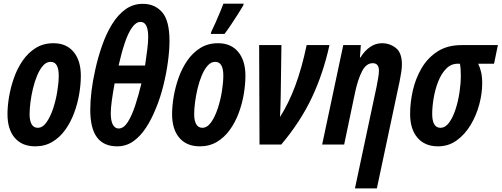

<svg xmlns="http://www.w3.org/2000/svg" viewBox="-20 -792 2748 1052"><path d="M172.9 9.8Q101.1 9.8 61 -36.6Q21 -83 21 -167Q21 -209.5 29.5 -261Q38.1 -312.5 56.2 -364.3Q74.2 -416 103.8 -459.2Q133.3 -502.4 175.3 -528.8Q217.3 -555.2 272.9 -555.2Q343.8 -555.2 383.3 -507.6Q422.9 -460 422.9 -377Q422.9 -329.1 413.8 -275.9Q404.8 -222.7 385.7 -171.9Q366.7 -121.1 337.2 -80.1Q307.6 -39.1 266.6 -14.6Q225.6 9.8 172.9 9.8ZM187 -91.8Q213.4 -91.8 234.6 -121.6Q255.9 -151.4 271 -197Q286.1 -242.7 293.9 -291.3Q301.8 -339.8 301.8 -377.9Q301.8 -414.1 291 -433.6Q280.3 -453.1 256.8 -453.1Q234.4 -453.1 216.1 -432.6Q197.8 -412.1 183.8 -378.9Q169.9 -345.7 160.6 -306.9Q151.4 -268.1 146.7 -231Q142.1 -193.8 142.1 -166Q142.1 -130.9 153.3 -111.3Q164.6 -91.8 187 -91.8Z M622.1 9.8Q548.3 9.8 511.5 -39.3Q474.6 -88.4 474.6 -190.9Q474.6 -237.3 481.4 -293.7Q488.3 -350.1 502 -410.2Q516.6 -477.1 539.1 -541.5Q561.5 -606 593 -657.7Q624.5 -709.5 666.5 -740.2Q708.5 -771 762.7 -771Q828.1 -771 868.4 -725.1Q908.7 -679.2 908.7 -566.9Q908.7 -517.1 899.9 -452.1Q891.1 -387.2 874.5 -321Q857.9 -254.9 835 -200.2Q811 -139.6 780 -92.3Q749 -44.9 710 -17.6Q670.9 9.8 622.1 9.8ZM629.9 -433.1H774.9Q782.2 -483.4 787.1 -522.2Q792 -561 792 -588.9Q792 -671.9 750 -671.9Q725.1 -671.9 703.4 -641.1Q681.6 -610.4 663.6 -556.4Q645.5 -502.4 629.9 -433.1ZM629.9 -87.9Q657.7 -87.9 680.2 -123.3Q702.6 -158.7 721.2 -215.3Q739.7 -272 754.9 -335H607.9Q598.1 -281.2 592.5 -239.7Q586.9 -198.2 586.9 -171.9Q586.9 -129.4 598.6 -108.6Q610.4 -87.9 629.9 -87.9Z M1074.7 9.8Q1002.9 9.8 962.9 -36.6Q922.9 -83 922.9 -167Q922.9 -209.5 931.4 -261Q939.9 -312.5 958 -364.3Q976.1 -416 1005.6 -459.2Q1035.2 -502.4 1077.1 -528.8Q1119.1 -555.2 1174.8 -555.2Q1245.6 -555.2 1285.2 -507.6Q1324.7 -460 1324.7 -377Q1324.7 -329.1 1315.7 -275.9Q1306.6 -222.7 1287.6 -171.9Q1268.6 -121.1 1239 -80.1Q1209.5 -39.1 1168.5 -14.6Q1127.4 9.8 1074.7 9.8ZM1088.9 -91.8Q1115.2 -91.8 1136.5 -121.6Q1157.7 -151.4 1172.9 -197Q1188 -242.7 1195.8 -291.3Q1203.6 -339.8 1203.6 -377.9Q1203.6 -414.1 1192.9 -433.6Q1182.1 -453.1 1158.7 -453.1Q1136.2 -453.1 1117.9 -432.6Q1099.6 -412.1 1085.7 -378.9Q1071.8 -345.7 1062.5 -306.9Q1053.2 -268.1 1048.6 -231Q1043.9 -193.8 1043.9 -166Q1043.9 -130.9 1055.2 -111.3Q1066.4 -91.8 1088.9 -91.8ZM1134.8 -606 1138.2 -619.1Q1146.5 -635.3 1159.9 -665.5Q1173.3 -695.8 1186 -726.1Q1198.7 -756.3 1204.1 -772H1314.9L1313 -762.2Q1302.2 -743.7 1283 -713.4Q1263.7 -683.1 1243.7 -653.3Q1223.6 -623.5 1210 -606Z M1401.9 0 1399.9 -544.9H1522L1518.1 -267.1Q1517.6 -237.8 1516.6 -208Q1515.6 -178.2 1514.2 -150.9Q1562 -226.1 1597.9 -322.5Q1633.8 -418.9 1660.2 -544.9H1785.2Q1751 -389.2 1688.5 -256.8Q1626 -124.5 1521 0Z M1924.8 240.2 2043.9 -319.8Q2048.3 -343.3 2052.2 -365.7Q2056.2 -388.2 2056.2 -404.8Q2056.2 -445.8 2022 -445.8Q1986.8 -445.8 1964.1 -402.3Q1941.4 -358.9 1925.8 -287.1L1865.7 0H1745.1L1860.8 -544.9H1957L1952.1 -477.1H1955.1Q1977.5 -513.7 2007.6 -534.4Q2037.6 -555.2 2072.8 -555.2Q2115.7 -555.2 2148.9 -529.3Q2182.1 -503.4 2182.1 -439Q2182.1 -420.9 2178.7 -397.9Q2175.3 -375 2169.9 -348.1L2044.9 240.2Z M2379.9 9.8Q2308.1 9.8 2267.6 -37.1Q2227.1 -84 2227.1 -168Q2227.1 -230 2241.9 -295.9Q2256.8 -361.8 2290 -418.5Q2323.2 -475.1 2377.2 -510Q2431.2 -544.9 2509.3 -544.9H2708L2687 -442.9H2600.1Q2609.9 -422.9 2616 -397Q2622.1 -371.1 2622.1 -335.9Q2622.1 -280.3 2606 -219.7Q2589.8 -159.2 2558.6 -107.2Q2527.3 -55.2 2482.4 -22.7Q2437.5 9.8 2379.9 9.8ZM2393.1 -91.8Q2419.9 -91.8 2440.7 -120.1Q2461.4 -148.4 2475.8 -192.4Q2490.2 -236.3 2497.6 -285.4Q2504.9 -334.5 2504.9 -376Q2504.9 -397.5 2503.7 -414.1Q2502.4 -430.7 2500 -442.9H2488.3Q2451.2 -442.9 2424.6 -415.5Q2397.9 -388.2 2381.1 -345.5Q2364.3 -302.7 2356.2 -255.1Q2348.1 -207.5 2348.1 -167Q2348.1 -131.3 2359.1 -111.6Q2370.1 -91.8 2393.1 -91.8Z"/></svg>

Font: Open Sans Condensed
Style: Bold Italic
Weight: 700
Width: 3
Italic angle: -12°
Designer: Monotype Design Team
Foundry: Monotype Imaging Inc.
Version: Version 3.003; ttfautohint (v1.8.4)